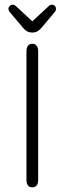

<svg xmlns="http://www.w3.org/2000/svg" viewBox="-20 -792 276 820"><path d="M93 -23Q93 -8 99.5 0Q106 8 118 8Q130 8 136.5 0Q143 -8 143 -23V-574Q143 -588 136.5 -596.5Q130 -605 118 -605Q106 -605 99.5 -596.5Q93 -588 93 -574ZM118 -701 50 -764Q41 -772 34 -772Q27 -772 21.5 -766.5Q16 -761 16 -754Q16 -749 21 -741L73 -680Q84 -665 94.5 -659Q105 -653 118 -653Q131 -653 141 -659Q151 -665 163 -680L214 -741Q217 -744 218 -747.5Q219 -751 219 -754Q219 -762 214 -767Q209 -772 201 -772Q193 -772 185 -763Z"/></svg>

Font: Beiruti Light
Style: Regular
Weight: 300
Designer: Arlette Boutros
Foundry: Boutros
Version: Version 1.41